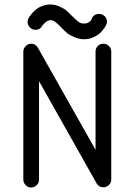

<svg xmlns="http://www.w3.org/2000/svg" viewBox="-20 -843 600 856"><path d="M205 -823Q226 -823 247.5 -813Q269 -803 278 -794.5Q287 -786 303 -770Q321 -752 331 -745Q341 -738 355 -738Q367 -738 375.5 -743.5Q384 -749 387 -754L389 -760Q398 -781 422 -781Q436 -781 446.5 -771Q457 -761 457 -746Q457 -738 453 -732Q452 -729 449.5 -724.5Q447 -720 438.5 -709Q430 -698 419.5 -690Q409 -682 392 -675Q375 -668 355 -668Q333 -668 311 -677.5Q289 -687 278 -696.5Q267 -706 253 -721Q234 -740 225 -746.5Q216 -753 205 -753Q196 -753 187.5 -747Q179 -741 174 -735L169 -729Q159 -710 138 -710Q124 -710 113.5 -720.5Q103 -731 103 -745Q103 -755 108 -763Q109 -765 111.5 -769Q114 -773 123 -783.5Q132 -794 142 -802Q152 -810 169 -816.5Q186 -823 205 -823ZM440 -648H441Q455 -648 465.5 -638Q476 -628 476 -613Q476 -577 476 -518Q476 -459 476 -334Q476 -209 476 -125.5Q476 -42 476 -42Q476 -28 465.5 -18Q455 -8 441 -8Q421 -8 411 -25L154 -481V-42Q154 -28 143.5 -17.5Q133 -7 119 -7Q105 -7 94.5 -17.5Q84 -28 84 -42Q84 -79 84 -138Q84 -197 84 -322Q84 -447 84 -530Q84 -613 84 -613Q84 -627 94.5 -637.5Q105 -648 119 -648Q139 -648 149 -630L406 -175Q406 -613 406 -613Q406 -628 416 -638Q426 -648 440 -648Z"/></svg>

Font: Brass Mono
Style: Regular
Weight: 400
Monospace: yes
Version: Version 1.100; ttfautohint (v1.8.3) -l 8 -r 50 -G 200 -x 14 